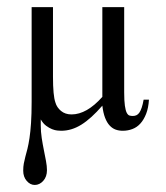

<svg xmlns="http://www.w3.org/2000/svg" viewBox="-20 -360 472 545"><path d="M402.8 -77.1Q401.4 -53.7 394.8 -36.9Q388.2 -20 378.4 -9.3Q368.7 1.5 355.7 6.3Q342.8 11.2 328.6 11.2Q317.4 11.2 308.1 7.8Q298.8 4.4 291.3 -3.7Q283.7 -11.7 278.3 -25.6Q272.9 -39.6 270.5 -60.1Q238.8 -23.4 210.9 -6.1Q183.1 11.2 153.8 11.2Q149.4 11.2 142.6 10.5Q135.7 9.8 127.7 6.6Q119.6 3.4 111.1 -2.9Q102.5 -9.3 95.7 -21V-3.9Q95.7 13.7 98.4 31.5Q101.1 49.3 104.5 65.9Q107.9 82.5 110.6 97.2Q113.3 111.8 113.3 123Q113.3 141.6 102.8 153.3Q92.3 165 78.6 165Q65.9 165 55.9 153.6Q45.9 142.1 45.9 124.5Q45.9 113.3 47.6 104Q49.3 94.7 52 84.7Q54.7 74.7 57.9 62.3Q61 49.8 63.7 32Q66.4 14.2 68.1 -11Q69.8 -36.1 69.8 -71.3V-339.8H130.4V-142.1Q130.4 -88.4 137.2 -69.3Q141.1 -55.2 153.1 -45.2Q165 -35.2 183.1 -35.2Q226.1 -35.2 270.5 -85V-339.8H332.5V-98.1Q332.5 -73.2 334.5 -59.8Q336.4 -46.4 339.8 -39.8Q343.3 -33.2 347.7 -32Q352.1 -30.8 356.9 -30.8Q362.8 -30.8 367.4 -33Q372.1 -35.2 375.7 -40.5Q379.4 -45.9 382.3 -54.7Q385.3 -63.5 387.7 -77.1H402.8Z"/></svg>

Font: Surma
Style: Regular
Weight: 400
Designer: Sue Lloyd-Williams
Foundry: Sylheti Translation And Research
Version: Version 3.000